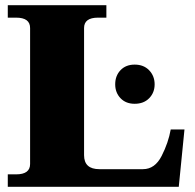

<svg xmlns="http://www.w3.org/2000/svg" viewBox="-20 -720 751 740"><path d="M10 -48H42Q96 -48 96 -88V-612Q96 -652 42 -652H10V-700H390V-652H358Q304 -652 304 -612V-122Q304 -68 363 -68H531Q577 -68 603 -119Q629 -170 638 -221H691L669 0H10ZM424 -395Q424 -428 444.5 -449.5Q465 -471 499 -471Q534 -471 555 -449Q576 -427 576 -395Q576 -363 555 -341.5Q534 -320 499 -320Q465 -320 444.5 -341.5Q424 -363 424 -395Z"/></svg>

Font: Taviraj Black
Style: Regular
Weight: 900
Designer: Katatrad Team
Foundry: CadsonDemak
Version: Version 1.030